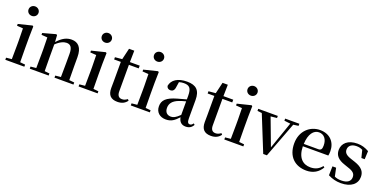

<svg xmlns="http://www.w3.org/2000/svg" viewBox="-13 -1636 4985 2502"><g transform="rotate(20 2479.0 -385.5)"><path d="M170 -655C207 -655 239 -682 239 -721C239 -759 207 -787 170 -787C132 -787 101 -759 101 -721C101 -682 132 -655 170 -655ZM117 0H305V-29L234 -36C233 -93 232 -177 232 -232V-385L235 -532L223 -541L33 -494V-469L117 -463C119 -414 120 -367 120 -300V-232L118 -37L41 -29V0Z M798 0H986V-29L915 -36L913 -232V-353C913 -486 856 -543 766 -543C700 -543 638 -515 571 -438L565 -532L552 -541L373 -492V-467L456 -461C458 -412 459 -368 459 -301V-232L457 -37L380 -29V0H642V-29L574 -36L572 -232V-406C628 -461 681 -481 718 -481C771 -481 801 -449 801 -359V-232L799 -37L723 -29V0Z M1186 -655C1223 -655 1255 -682 1255 -721C1255 -759 1223 -787 1186 -787C1148 -787 1117 -759 1117 -721C1117 -682 1148 -655 1186 -655ZM1133 0H1321V-29L1250 -36C1249 -93 1248 -177 1248 -232V-385L1251 -532L1239 -541L1049 -494V-469L1133 -463C1135 -414 1136 -367 1136 -300V-232L1134 -37L1057 -29V0Z M1599 16C1661 16 1704 -7 1733 -48L1718 -65C1691 -46 1672 -37 1644 -37C1602 -37 1577 -62 1577 -121V-489H1713V-527H1577L1580 -686H1507L1470 -529L1372 -520V-489H1465V-223C1465 -185 1464 -161 1464 -126C1464 -29 1508 16 1599 16Z M1910 -655C1947 -655 1979 -682 1979 -721C1979 -759 1947 -787 1910 -787C1872 -787 1841 -759 1841 -721C1841 -682 1872 -655 1910 -655ZM1857 0H2045V-29L1974 -36C1973 -93 1972 -177 1972 -232V-385L1975 -532L1963 -541L1773 -494V-469L1857 -463C1859 -414 1860 -367 1860 -300V-232L1858 -37L1781 -29V0Z M2544 15C2593 15 2626 -4 2649 -46L2633 -61C2615 -38 2604 -31 2588 -31C2563 -31 2550 -47 2550 -100V-356C2550 -488 2493 -543 2367 -543C2238 -543 2159 -490 2144 -404C2150 -376 2170 -362 2198 -362C2227 -362 2251 -380 2256 -428L2267 -500C2290 -507 2311 -510 2332 -510C2410 -510 2441 -480 2441 -372V-324C2400 -313 2357 -302 2321 -291C2177 -250 2129 -199 2129 -117C2129 -33 2188 16 2270 16C2345 16 2387 -16 2443 -77C2454 -19 2486 15 2544 15ZM2441 -109C2386 -55 2354 -41 2321 -41C2270 -41 2235 -71 2235 -133C2235 -194 2270 -238 2347 -268C2372 -278 2406 -288 2441 -297Z M2896 16C2958 16 3001 -7 3030 -48L3015 -65C2988 -46 2969 -37 2941 -37C2899 -37 2874 -62 2874 -121V-489H3010V-527H2874L2877 -686H2804L2767 -529L2669 -520V-489H2762V-223C2762 -185 2761 -161 2761 -126C2761 -29 2805 16 2896 16Z M3207 -655C3244 -655 3276 -682 3276 -721C3276 -759 3244 -787 3207 -787C3169 -787 3138 -759 3138 -721C3138 -682 3169 -655 3207 -655ZM3154 0H3342V-29L3271 -36C3270 -93 3269 -177 3269 -232V-385L3272 -532L3260 -541L3070 -494V-469L3154 -463C3156 -414 3157 -367 3157 -300V-232L3155 -37L3078 -29V0Z M3730 -498 3815 -488 3684 -111 3542 -489 3628 -498V-527H3357V-498L3419 -491L3619 4H3670L3856 -488L3927 -498V-527H3730Z M4219 16C4314 16 4385 -28 4428 -103L4411 -117C4373 -69 4325 -42 4254 -42C4149 -42 4073 -110 4070 -267H4423C4427 -284 4429 -303 4429 -328C4429 -449 4351 -543 4211 -543C4073 -543 3951 -439 3951 -264C3951 -81 4062 16 4219 16ZM4071 -300C4076 -440 4135 -510 4207 -510C4278 -510 4322 -455 4322 -369C4322 -320 4311 -300 4272 -300Z M4698 16C4839 16 4918 -52 4918 -150C4918 -225 4876 -274 4774 -308L4720 -326C4645 -350 4619 -378 4619 -422C4619 -473 4659 -508 4729 -508C4760 -508 4786 -502 4813 -488L4839 -384H4885L4890 -498C4836 -528 4790 -543 4728 -543C4597 -543 4525 -474 4525 -382C4525 -303 4576 -257 4661 -229L4715 -210C4796 -185 4819 -156 4819 -110C4819 -53 4775 -19 4691 -19C4653 -19 4624 -25 4597 -38L4573 -153H4522L4519 -28C4575 0 4628 16 4698 16Z"/></g></svg>

Font: Noto Serif JP SemiBold
Style: Regular
Weight: 600
Designer: Ryoko NISHIZUKA 西塚涼子 (kana & ideographs); Frank Grießhammer (Latin, Greek & Cyrillic); Wenlong ZHANG 张文龙 (bopomofo); San
Foundry: Adobe
Version: Version 2.001;hotconv 1.1.0;makeotfexe 2.6.0